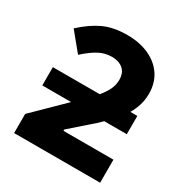

<svg xmlns="http://www.w3.org/2000/svg" viewBox="-168 -853 936 982"><g transform="rotate(30 300.0 -362.0)"><path d="M52 0V-113L215 -273Q220 -277 225 -283H55V-391H332Q356 -420 369 -447Q382 -474 382 -504Q382 -546 357 -567Q332 -588 292 -588Q250 -588 214 -568.5Q178 -549 135 -510L48 -616Q108 -671 165.5 -697.5Q223 -724 304 -724Q376 -724 431.5 -699Q487 -674 518 -628Q549 -582 549 -518Q549 -483 539.5 -452Q530 -421 513 -391H554V-283H421Q408 -270 393 -256Q378 -242 361 -228L265 -144V-136H560V0Z"/></g></svg>

Font: Noto Sans Mono ExtraBold
Style: Regular
Weight: 800
Designer: Monotype Design Team
Foundry: Monotype Imaging Inc.
Version: Version 2.014